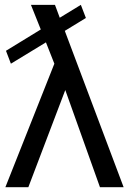

<svg xmlns="http://www.w3.org/2000/svg" viewBox="-20 -780 538 800"><path d="M250 -651.4 337.9 -705.1 316.9 -759.8 229 -706.1 209 -759.8H108.9L149.9 -657.2L4.9 -568.4L25.4 -514.6L171.4 -603.5L206.5 -514.6L2.4 0H98.1L252 -404.8L396.5 0H495.1Z"/></svg>

Font: SG Kara Light
Style: Regular
Weight: 400
Designer: Damoon Khanjanzadeh
Version: Version 1.000